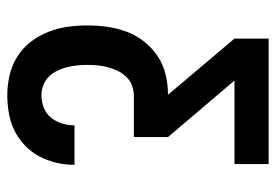

<svg xmlns="http://www.w3.org/2000/svg" viewBox="-138 -638 775 540"><g transform="rotate(90 250.0 -367.5)"><path d="M247 0Q219 0 191 -6.5Q163 -13 139 -28Q115 -43 97.5 -65.5Q80 -88 69.5 -114.5Q59 -141 55 -169Q51 -197 51 -225Q51 -253 55 -281.5Q59 -310 69 -336.5Q79 -363 97 -385.5Q115 -408 138.5 -423.5Q162 -439 190 -445.5Q218 -452 246 -452L88 -639V-735H441V-639H206L365 -452V-356H250Q235 -356 221 -351Q207 -346 196.5 -335.5Q186 -325 179.5 -312Q173 -299 169 -284.5Q165 -270 163.5 -255.5Q162 -241 162 -226Q162 -211 163.5 -196.5Q165 -182 168.5 -168Q172 -154 178.5 -140.5Q185 -127 195 -117Q205 -107 219 -101.5Q233 -96 247 -96Q265 -96 282 -102.5Q299 -109 310 -122.5Q321 -136 326.5 -153.5Q332 -171 332 -188V-189H443V-188Q443 -162 437 -137Q431 -112 419 -89.5Q407 -67 388 -49Q369 -31 346.5 -20Q324 -9 298.5 -4.5Q273 0 247 0Z"/></g></svg>

Font: Iosevka Term
Style: Bold
Weight: 700
Monospace: yes
Designer: Belleve Invis
Foundry: Belleve Invis
Version: Version 30.0.1